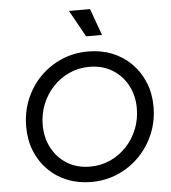

<svg xmlns="http://www.w3.org/2000/svg" viewBox="-64 -1063 1010 1133"><g transform="rotate(-5 440.5 -496.5)"><path d="M431 12Q355 12 290 -14Q225 -40 177 -88Q129 -136 102.5 -201.5Q76 -267 76 -346Q76 -432 106.5 -506.5Q137 -581 191.5 -637Q246 -693 319.5 -725Q393 -757 478 -757Q555 -757 620 -731Q685 -705 733 -657Q781 -609 808 -543.5Q835 -478 835 -400Q835 -314 804 -239.5Q773 -165 718 -108.5Q663 -52 589.5 -20Q516 12 431 12ZM432 -79Q497 -79 552.5 -104.5Q608 -130 649 -174Q690 -218 713 -275.5Q736 -333 736 -398Q736 -474 703.5 -534.5Q671 -595 613 -630.5Q555 -666 478 -666Q413 -666 357.5 -640.5Q302 -615 261 -571Q220 -527 197 -469.5Q174 -412 174 -348Q174 -272 206.5 -211Q239 -150 297 -114.5Q355 -79 432 -79ZM475 -847 387 -1005H512L569 -847Z"/></g></svg>

Font: Plus Jakarta Sans Medium
Style: Italic
Weight: 500
Italic angle: -8°
Designer: Gumpita Rahayu
Foundry: Tokotype
Version: Version 2.071; ttfautohint (v1.8.4.7-5d5b);gftools[0.9.29]